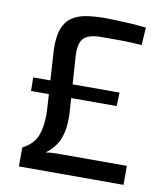

<svg xmlns="http://www.w3.org/2000/svg" viewBox="-80 -770 732 837"><g transform="rotate(10 286.0 -351.0)"><path d="M316 -702Q337 -702 366 -701Q395 -700 429.5 -698Q464 -696 500 -692L495 -614Q476 -615 459.5 -616Q443 -617 424.5 -617.5Q406 -618 381 -618Q356 -618 318 -618Q261 -618 239 -596.5Q217 -575 220 -518L237 -267Q239 -220 232 -186Q225 -152 209 -127Q193 -102 164 -80Q182 -83 199 -83.5Q216 -84 233 -84H523V0H60V-84Q112 -110 127 -158Q142 -206 138 -267L122 -520Q119 -579 131 -615Q143 -651 168.5 -670Q194 -689 231.5 -695.5Q269 -702 316 -702ZM436 -393 434 -333H55L54 -393Z"/></g></svg>

Font: Exo 2 Medium
Style: Regular
Weight: 500
Designer: Natanael Gama
Foundry: Natanael Gama
Version: Version 2.010